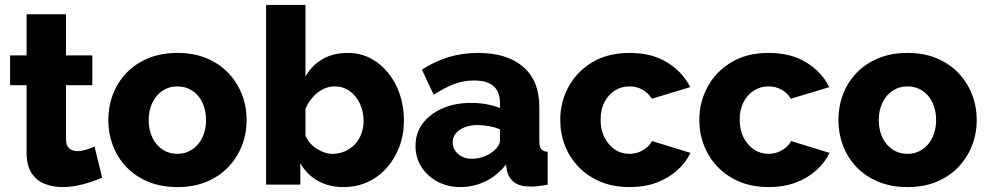

<svg xmlns="http://www.w3.org/2000/svg" viewBox="-20 -750 4012 780"><path d="M395 -28Q373 -19 346.5 -10Q320 -1 291 4.5Q262 10 234 10Q194 10 160.5 -3.5Q127 -17 107.5 -48Q88 -79 88 -130V-404H21V-525H88V-692H248V-525H355V-404H248V-185Q248 -159 261 -147.5Q274 -136 294 -136Q311 -136 330.5 -142Q350 -148 364 -155Z M701 10Q634 10 581.5 -12Q529 -34 493 -72Q457 -110 438.5 -159Q420 -208 420 -262Q420 -317 438.5 -366Q457 -415 493 -453Q529 -491 581.5 -513Q634 -535 701 -535Q768 -535 820 -513Q872 -491 908 -453Q944 -415 963 -366Q982 -317 982 -262Q982 -208 963 -159Q944 -110 908 -72Q872 -34 820 -12Q768 10 701 10ZM584 -262Q584 -221 599.5 -190Q615 -159 641 -142Q667 -125 701 -125Q734 -125 760.5 -142.5Q787 -160 802 -191Q817 -222 817 -262Q817 -303 802 -334Q787 -365 760.5 -382Q734 -399 701 -399Q667 -399 641 -382Q615 -365 599.5 -334Q584 -303 584 -262Z M1376 10Q1316 10 1271 -15.5Q1226 -41 1200 -87V0H1061V-730H1221V-439Q1247 -485 1290.5 -510Q1334 -535 1393 -535Q1443 -535 1484.5 -513.5Q1526 -492 1556.5 -454.5Q1587 -417 1604 -367.5Q1621 -318 1621 -260Q1621 -203 1602.5 -154Q1584 -105 1551 -68Q1518 -31 1473.5 -10.5Q1429 10 1376 10ZM1331 -125Q1358 -125 1381.5 -135.5Q1405 -146 1422 -164Q1439 -182 1448 -206.5Q1457 -231 1457 -260Q1457 -297 1442 -329Q1427 -361 1400.5 -380Q1374 -399 1339 -399Q1314 -399 1291 -387Q1268 -375 1250 -354.5Q1232 -334 1221 -308V-198Q1229 -181 1241 -167.5Q1253 -154 1267.5 -145Q1282 -136 1298.5 -130.5Q1315 -125 1331 -125Z M1668 -157Q1668 -209 1697 -248Q1726 -287 1777 -309.5Q1828 -332 1894 -332Q1926 -332 1957 -326.5Q1988 -321 2011 -311V-334Q2011 -377 1985 -400Q1959 -423 1906 -423Q1862 -423 1823.5 -408Q1785 -393 1742 -365L1694 -467Q1746 -501 1802.5 -518Q1859 -535 1922 -535Q2040 -535 2105.5 -478.5Q2171 -422 2171 -315V-178Q2171 -154 2178.5 -144.5Q2186 -135 2205 -133V0Q2185 4 2167.5 6Q2150 8 2137 8Q2092 8 2068.5 -10Q2045 -28 2039 -59L2036 -82Q2001 -37 1952.5 -13.5Q1904 10 1851 10Q1799 10 1757.5 -12Q1716 -34 1692 -72Q1668 -110 1668 -157ZM1986 -137Q1997 -146 2004 -157Q2011 -168 2011 -178V-225Q1991 -233 1966.5 -237.5Q1942 -242 1921 -242Q1877 -242 1848 -222.5Q1819 -203 1819 -171Q1819 -153 1829 -138Q1839 -123 1856.5 -114Q1874 -105 1898 -105Q1922 -105 1946 -114Q1970 -123 1986 -137Z M2538 10Q2471 10 2419 -12Q2367 -34 2330.5 -72Q2294 -110 2275 -159Q2256 -208 2256 -263Q2256 -335 2289.5 -397Q2323 -459 2386 -497Q2449 -535 2538 -535Q2628 -535 2690.5 -496.5Q2753 -458 2784 -396L2628 -349Q2613 -373 2589.5 -386Q2566 -399 2537 -399Q2504 -399 2477.5 -382Q2451 -365 2435.5 -335Q2420 -305 2420 -263Q2420 -222 2436 -191Q2452 -160 2478 -142.5Q2504 -125 2537 -125Q2557 -125 2574.5 -131.5Q2592 -138 2606.5 -150Q2621 -162 2629 -177L2785 -129Q2766 -89 2730.5 -57.5Q2695 -26 2647 -8Q2599 10 2538 10Z M3103 10Q3036 10 2984 -12Q2932 -34 2895.5 -72Q2859 -110 2840 -159Q2821 -208 2821 -263Q2821 -335 2854.5 -397Q2888 -459 2951 -497Q3014 -535 3103 -535Q3193 -535 3255.5 -496.5Q3318 -458 3349 -396L3193 -349Q3178 -373 3154.5 -386Q3131 -399 3102 -399Q3069 -399 3042.5 -382Q3016 -365 3000.5 -335Q2985 -305 2985 -263Q2985 -222 3001 -191Q3017 -160 3043 -142.5Q3069 -125 3102 -125Q3122 -125 3139.5 -131.5Q3157 -138 3171.5 -150Q3186 -162 3194 -177L3350 -129Q3331 -89 3295.5 -57.5Q3260 -26 3212 -8Q3164 10 3103 10Z M3667 10Q3600 10 3547.5 -12Q3495 -34 3459 -72Q3423 -110 3404.5 -159Q3386 -208 3386 -262Q3386 -317 3404.5 -366Q3423 -415 3459 -453Q3495 -491 3547.5 -513Q3600 -535 3667 -535Q3734 -535 3786 -513Q3838 -491 3874 -453Q3910 -415 3929 -366Q3948 -317 3948 -262Q3948 -208 3929 -159Q3910 -110 3874 -72Q3838 -34 3786 -12Q3734 10 3667 10ZM3550 -262Q3550 -221 3565.5 -190Q3581 -159 3607 -142Q3633 -125 3667 -125Q3700 -125 3726.5 -142.5Q3753 -160 3768 -191Q3783 -222 3783 -262Q3783 -303 3768 -334Q3753 -365 3726.5 -382Q3700 -399 3667 -399Q3633 -399 3607 -382Q3581 -365 3565.5 -334Q3550 -303 3550 -262Z"/></svg>

Font: Raleway Thin ExtraBold
Style: Regular
Weight: 800
Version: Version 4.026